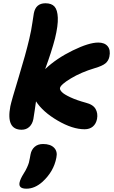

<svg xmlns="http://www.w3.org/2000/svg" viewBox="-20 -744 692 1169"><path d="M111.8 45.9Q15.6 45.9 43 -97.2Q49.8 -130.4 93.3 -272.7Q136.7 -415 158.2 -506.8Q170.9 -560.1 177.2 -606Q183.6 -651.9 186 -663.1Q197.8 -724.1 256.8 -724.1Q293.9 -724.1 312 -703.9Q330.1 -683.6 332 -636Q334 -588.4 314.9 -509.8Q293.9 -429.2 254.9 -323.2Q324.2 -388.7 422.9 -436.8Q521.5 -484.9 578.1 -484.9Q617.2 -484.9 635.7 -462.2Q654.3 -439.5 646 -398.9Q640.6 -373.5 621.6 -357.9Q602.5 -342.3 557.1 -329.1Q474.1 -304.2 411.6 -266.6Q349.1 -229 345.2 -208Q343.3 -197.8 356.4 -183.8Q369.6 -169.9 408 -151.9Q446.3 -133.8 503.9 -118.2Q546.4 -107.4 561.8 -80.8Q577.1 -54.2 570.8 -20Q564.9 9.8 545.4 26.4Q525.9 43 495.1 43Q421.4 43 331.1 -9.8Q240.7 -62.5 199.2 -127Q196.3 -108.4 191.7 -74Q187 -39.6 183.1 -19Q177.2 11.2 158.4 28.6Q139.6 45.9 111.8 45.9ZM141.1 404.8Q115.7 404.8 105.5 395.3Q95.2 385.7 99.1 367.2Q103.5 345.7 124 313Q136.7 293.5 145 274.7Q153.3 255.9 156 246.1Q158.7 236.3 161.9 218.3Q165 200.2 166 195.8Q171.4 167.5 190.9 150.1Q210.4 132.8 242.2 132.8Q287.1 132.8 309.3 155.5Q331.5 178.2 323.2 215.8Q307.6 299.8 238.8 362.8Q191.9 404.8 141.1 404.8Z"/></svg>

Font: Shantell Sans Bouncy
Style: Bold Italic
Weight: 700
Italic angle: -11.31°
Designer: Stephen Nixon, Anya Danilova, Shantell Martin
Foundry: Arrow Type
Version: Version 1.006;[9816181b4]